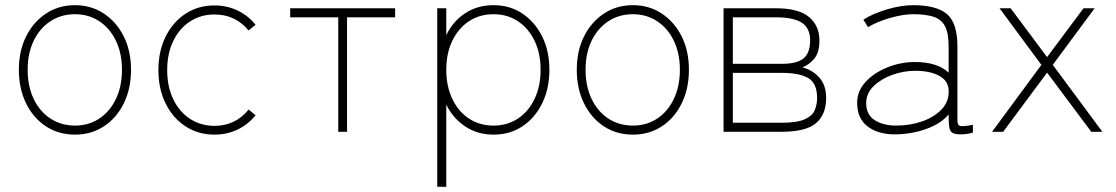

<svg xmlns="http://www.w3.org/2000/svg" viewBox="-20 -510 4319 743"><path d="M270 11Q207 11 158 -21Q109 -53 81 -110Q53 -167 53 -240Q53 -313 81 -369Q109 -425 158 -457.5Q207 -490 270 -490Q333 -490 382 -457.5Q431 -425 459 -369Q487 -313 487 -240Q487 -167 459 -110Q431 -53 382 -21Q333 11 270 11ZM270 -24Q323 -24 364 -51Q405 -78 428.5 -127Q452 -176 452 -240Q452 -304 428.5 -352.5Q405 -401 364 -428Q323 -455 270 -455Q217 -455 175.5 -428Q134 -401 110.5 -352.5Q87 -304 87 -240Q87 -176 110.5 -127Q134 -78 175.5 -51Q217 -24 270 -24Z M810 11Q747 11 698 -21Q649 -53 621 -109.5Q593 -166 593 -239Q593 -312 621 -368.5Q649 -425 698 -457Q747 -489 810 -489Q857 -489 898 -470Q939 -451 969 -414L942 -392Q891 -454 810 -454Q757 -454 715.5 -427Q674 -400 650.5 -351.5Q627 -303 627 -239Q627 -175 650.5 -126Q674 -77 715.5 -50Q757 -23 810 -23Q891 -23 942 -86L969 -64Q939 -27 898 -8Q857 11 810 11Z M1289 0V-443H1103V-478H1509V-443H1323V0Z M1672 213V-478H1707V-374Q1733 -428 1780.5 -459Q1828 -490 1890 -490Q1953 -490 2001.5 -457.5Q2050 -425 2078 -369Q2106 -313 2106 -240Q2106 -167 2078 -110Q2050 -53 2001.5 -21Q1953 11 1890 11Q1828 11 1780.5 -20.5Q1733 -52 1707 -105V213ZM1890 -24Q1943 -24 1984 -51Q2025 -78 2048.5 -127Q2072 -176 2072 -240Q2072 -304 2048.5 -352.5Q2025 -401 1984 -428Q1943 -455 1890 -455Q1836 -455 1795 -428Q1754 -401 1730.5 -352.5Q1707 -304 1707 -240Q1707 -176 1730.5 -127Q1754 -78 1795 -51Q1836 -24 1890 -24Z M2429 11Q2366 11 2317 -21Q2268 -53 2240 -110Q2212 -167 2212 -240Q2212 -313 2240 -369Q2268 -425 2317 -457.5Q2366 -490 2429 -490Q2492 -490 2541 -457.5Q2590 -425 2618 -369Q2646 -313 2646 -240Q2646 -167 2618 -110Q2590 -53 2541 -21Q2492 11 2429 11ZM2429 -24Q2482 -24 2523 -51Q2564 -78 2587.5 -127Q2611 -176 2611 -240Q2611 -304 2587.5 -352.5Q2564 -401 2523 -428Q2482 -455 2429 -455Q2376 -455 2334.5 -428Q2293 -401 2269.5 -352.5Q2246 -304 2246 -240Q2246 -176 2269.5 -127Q2293 -78 2334.5 -51Q2376 -24 2429 -24Z M2780 0V-478H2982Q3071 -478 3111 -444Q3151 -410 3151 -354Q3151 -307 3131.5 -283.5Q3112 -260 3085 -249Q3123 -240 3150 -210.5Q3177 -181 3177 -131Q3177 -67 3138 -33.5Q3099 0 3004 0ZM2816 -35H3004Q3065 -35 3094.5 -48.5Q3124 -62 3133 -84Q3142 -106 3142 -131Q3142 -188 3107.5 -208Q3073 -228 3005 -228H2816ZM2816 -263H3005Q3064 -263 3089.5 -284Q3115 -305 3115 -354Q3115 -401 3083 -422Q3051 -443 2982 -443H2816Z M3443 10Q3377 10 3337 -21Q3297 -52 3297 -112Q3297 -158 3330 -193.5Q3363 -229 3414.5 -249.5Q3466 -270 3521 -270Q3607 -270 3651 -229V-330Q3651 -382 3637 -408.5Q3623 -435 3593 -445Q3563 -455 3514 -455Q3474 -455 3424 -440.5Q3374 -426 3339 -405L3321 -434Q3359 -458 3413.5 -474Q3468 -490 3514 -490Q3603 -490 3644 -456Q3685 -422 3685 -330V-44Q3685 -25 3696.5 -22.5Q3708 -20 3745 -27V3Q3737 6 3723 8Q3709 10 3699 10Q3675 10 3665 3.5Q3655 -3 3653 -20Q3651 -37 3651 -67Q3628 -40 3593 -23Q3558 -6 3518.5 2Q3479 10 3443 10ZM3448 -24Q3502 -24 3549 -40.5Q3596 -57 3625 -88Q3654 -119 3651 -164Q3648 -199 3613 -217.5Q3578 -236 3522 -236Q3477 -236 3433.5 -220.5Q3390 -205 3361 -177Q3332 -149 3332 -111Q3332 -66 3365 -45Q3398 -24 3448 -24Z M3819 0 4010 -259 3848 -478H3891L4032 -289L4173 -478H4216L4054 -259L4246 0H4203L4032 -229L3862 0Z"/></svg>

Font: Zen Kaku Gothic Antique Light
Style: Regular
Weight: 300
Designer: Yoshimichi Ohira
Foundry: Positype
Version: Version 1.001